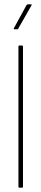

<svg xmlns="http://www.w3.org/2000/svg" viewBox="-20 -865 190 885"><path d="M68 0Q65 0 65 -4V-651Q65 -655 68 -655H82Q86 -655 86 -651V-4Q86 0 82 0ZM46 -730Q45 -730 44 -731Q43 -732 44 -735L102 -841Q105 -845 107 -845H123Q125 -845 126 -843.5Q127 -842 125 -840L64 -733Q63 -730 59 -730Z"/></svg>

Font: Sofia Sans Extra Condensed Thin
Style: Regular
Weight: 250
Version: Version 4.100